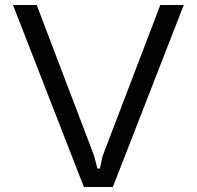

<svg xmlns="http://www.w3.org/2000/svg" viewBox="-20 -749 789 769"><path d="M316 0 32 -729H127L357 -125L370 -74H380L391 -124L622 -729H716L432 0Z"/></svg>

Font: Hubot Sans
Style: Regular
Weight: 400
Designer: Deni Anggara
Foundry: GitHub, Inc., Subsidiary of Microsoft Corporation
Version: Version 2.000